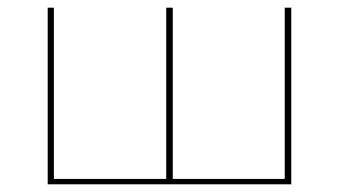

<svg xmlns="http://www.w3.org/2000/svg" viewBox="-20 -479 880 499"><path d="M737 -459V0H104V-459H120V-14H412V-459H429V-14H720V-459Z"/></svg>

Font: Ysabeau SC Thin
Style: Regular
Weight: 200
Designer: Christian Thalmann (Catharsis Fonts)
Version: Version 0.003